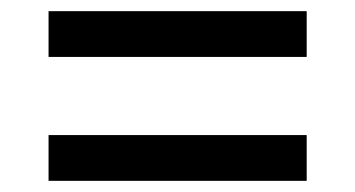

<svg xmlns="http://www.w3.org/2000/svg" viewBox="-20 -479 636 344"><path d="M67 -155V-237H529.5V-155ZM67 -377V-459H529.5V-377Z"/></svg>

Font: Anek Gurmukhi Medium SemiExpanded
Style: Regular
Weight: 500
Width: 6
Version: Version 1.003